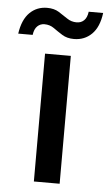

<svg xmlns="http://www.w3.org/2000/svg" viewBox="-113 -707 421 742"><g transform="rotate(5 97.0 -336.5)"><path d="M47 0V-496H147V0ZM153 -562Q126 -562 107 -574Q88 -586 72 -597.5Q56 -609 35 -609Q19 -609 7.5 -598Q-4 -587 -7 -564H-63Q-55 -619 -27.5 -646Q0 -673 40 -673Q67 -673 85.5 -661.5Q104 -650 120.5 -638.5Q137 -627 158 -627Q175 -627 186.5 -638Q198 -649 201 -672H257Q250 -617 222 -589.5Q194 -562 153 -562Z"/></g></svg>

Font: DM Sans 36pt Medium
Style: Regular
Weight: 500
Designer: Colophon Foundry, Jonny Pinhorn
Foundry: Colophon Foundry
Version: Version 4.004;gftools[0.9.30]